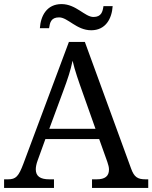

<svg xmlns="http://www.w3.org/2000/svg" viewBox="-20 -919 745 939"><path d="M426 -771C497 -771 527 -828 531 -889H486C482 -862 476 -836 437 -836C395 -836 352 -899 281 -899C209 -899 179 -842 175 -781H220C224 -808 229 -834 269 -834C312 -834 354 -771 426 -771ZM0 0H244V-42H221C177 -42 155 -57 155 -91C155 -102 158 -118 164 -134L202 -239H465L505 -127C510 -112 513 -101 513 -90C513 -57 493 -42 453 -42H430V0H705V-42H692C653 -42 636 -53 621 -95L395 -714H317L95 -120C71 -56 58 -42 19 -42H0ZM221 -289 289 -473C312 -535 325 -574 335 -622C346 -574 364 -523 385 -464L447 -289Z"/></svg>

Font: Noto Serif
Style: Regular
Weight: 400
Designer: Monotype Design Team
Foundry: Monotype Imaging Inc.
Version: Version 2.015